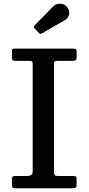

<svg xmlns="http://www.w3.org/2000/svg" viewBox="-20 -1011 476 1031"><path d="M270 -664.5V-88Q270 -75.5 274.2 -70.8Q278.5 -66 290 -66H378.5Q391.5 -66 391.5 -50V-17.5Q391.5 0 370.5 0H64.5Q53 0 48.5 -3.5Q44 -7 44 -17.5V-50.5Q44 -60 48.5 -63Q53 -66 67.5 -66H123Q136 -66 145.8 -70Q155.5 -74 155.5 -91V-665.5Q155.5 -676 153.2 -680Q151 -684 139.5 -684H62.5Q44 -684 44 -700V-735Q44 -745.5 47.2 -747.8Q50.5 -750 60.5 -750H372Q384.5 -750 388 -747Q391.5 -744 391.5 -731.5V-705.5Q391.5 -692 385.8 -688Q380 -684 369.5 -684H290Q277 -684 273.5 -680.8Q270 -677.5 270 -664.5ZM188 -835 165.5 -858.5Q157.5 -867 165.5 -874.5L266 -977Q281 -992.5 305.8 -990.8Q330.5 -989 342.5 -970Q356.5 -948.5 350.2 -930.2Q344 -912 328.5 -903L207 -833Q200.5 -829 197 -829Q193.5 -829 188 -835Z"/></svg>

Font: Besley* Medium
Style: Regular
Weight: 500
Designer: Owen Earl
Foundry: indestructible type*
Version: Version 3.000; ttfautohint (v1.8.3)